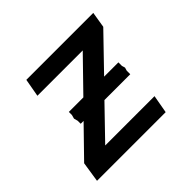

<svg xmlns="http://www.w3.org/2000/svg" viewBox="-135 -710 870 870"><g transform="rotate(-45 300.0 -275.0)"><path d="M46.5 -97.5 180.5 -235H162V-254L157 -273L162 -291.5V-311H255L403.5 -463.5H113L128.5 -550H557.5L545 -473.5L388 -311H479.5V-288L484 -273L479.5 -257.5V-235H314L171 -87H487L471.5 0H31.5Z"/></g></svg>

Font: JuliaMono MediumItalic
Style: Regular
Weight: 500
Italic angle: -9°
Monospace: yes
Designer: cormullion
Foundry: corm
Version: Version 0.049; ttfautohint (v1.8.4)